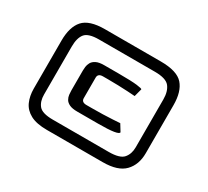

<svg xmlns="http://www.w3.org/2000/svg" viewBox="-120 -779 1054 971"><g transform="rotate(30 407.0 -294.0)"><path d="M329.3 -157Q299 -157 282.6 -164.9Q266.3 -172.8 259.3 -184.9Q252.3 -197 250.8 -210.3Q249.3 -223.7 249.3 -234.6V-350.9Q249.3 -360 250.8 -373.1Q252.3 -386.1 259.3 -398.8Q266.3 -411.6 282.9 -420Q299.6 -428.5 329.3 -428.5H413.6Q489.3 -428.5 521.1 -424.6Q552.9 -420.6 552.9 -416.4L540.8 -370.3Q523.9 -371.6 497.8 -373.1Q471.7 -374.6 441.7 -375.5Q411.7 -376.4 383.2 -376.4H352.3Q323.2 -376.4 323.2 -352.2V-233.4Q322.6 -209.1 352.3 -209.1H383.2Q416 -209.1 447.2 -210Q478.4 -210.9 504.5 -212.5Q530.5 -214 546.3 -215.2L570.5 -175.8Q570.5 -157 451.1 -157ZM242 0Q181 0 145.5 -19Q110 -38 95 -71.5Q80 -105 80 -148V-428Q80 -508 115.5 -548Q151 -588 242 -588H568Q663 -588 698.5 -548Q734 -508 734 -428V-148Q734 -81 695 -40.5Q656 0 568 0ZM242 -60H568Q633 -60 654 -85Q675 -110 675 -148V-428Q675 -475 654 -501.5Q633 -528 568 -528H242Q180 -528 160 -503Q140 -478 140 -428V-148Q140 -108 160 -84Q180 -60 242 -60Z"/></g></svg>

Font: Goldman
Style: Regular
Weight: 400
Designer: Jaikishan Patel
Version: Version 1.000; ttfautohint (v1.8.3)